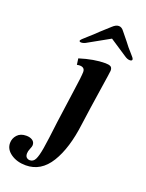

<svg xmlns="http://www.w3.org/2000/svg" viewBox="-321 -728 803 1053"><g transform="rotate(20 80.5 -201.5)"><path d="M-157 159Q-157 132 -138.5 111.5Q-120 91 -86 91Q-64 91 -50 100.5Q-36 110 -36 128Q-36 136 -43 152Q-50 168 -50 181Q-50 197 -42 204Q-34 211 -23 211Q-3 211 7.5 190.5Q18 170 26 122Q34 74 47 -36L73 -224Q87 -319 87 -344Q87 -371 57 -371Q49 -371 41 -369L36 -405Q119 -431 185 -431Q205 -431 215.5 -425.5Q226 -420 226 -402Q226 -396 208.5 -282.5Q191 -169 178 -73Q160 73 107 159Q54 245 -35 245Q-86 245 -121.5 220.5Q-157 196 -157 159ZM10 -499Q10 -505 43 -533Q73 -559 96 -582L149 -630Q168 -648 185 -648Q202 -648 215 -630L254 -582Q273 -556 297 -530Q318 -508 318 -501Q318 -492 304 -492Q290 -492 273 -504L173 -570L55 -504Q36 -492 21 -492Q10 -492 10 -499Z"/></g></svg>

Font: Unna
Style: Bold Italic
Weight: 700
Italic angle: -8.05°
Designer: Jorge de Buen Unna
Foundry: Omnibus-Type
Version: Version 2.008